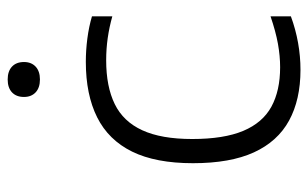

<svg xmlns="http://www.w3.org/2000/svg" viewBox="-171 -622 802 500"><g transform="rotate(-90 230.0 -372.0)"><path d="M298 9.5Q220.5 9.5 166 -20.2Q111.5 -50 83.2 -111.8Q55 -173.5 55 -270.5Q55 -367.5 85.2 -429Q115.5 -490.5 174.5 -520Q233.5 -549.5 319 -549.5Q349 -549.5 379.8 -545.5Q410.5 -541.5 437.5 -533.5V-480.5Q409 -488.5 380.8 -492.5Q352.5 -496.5 323 -496.5Q254.5 -496.5 209 -474.2Q163.5 -452 140.8 -402.5Q118 -353 118 -272.5Q118 -190 139.2 -139.5Q160.5 -89 202.2 -66.2Q244 -43.5 305 -43.5Q334 -43.5 366 -49.2Q398 -55 437.5 -68.5V-15.5Q403.5 -3 368.5 3.2Q333.5 9.5 298 9.5ZM273 -669Q251.5 -669 239.5 -680.2Q227.5 -691.5 227.5 -710.5Q227.5 -730.5 239.5 -741.8Q251.5 -753 273 -753Q294.5 -753 306.5 -741.8Q318.5 -730.5 318.5 -710.5Q318.5 -691.5 306.5 -680.2Q294.5 -669 273 -669Z"/></g></svg>

Font: Encode Sans SemiExpanded Light
Style: Regular
Weight: 300
Width: 6
Designer: Multiple Designers
Foundry: Impallari Type
Version: Version 3.002